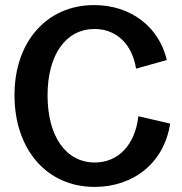

<svg xmlns="http://www.w3.org/2000/svg" viewBox="-20 -721 714 755"><path d="M352 14C506 14 626 -82 649 -235L524 -264C512 -153 446 -82 353 -82C239 -82 167 -185 167 -346C167 -506 239 -607 352 -607C438 -607 500 -547 515 -451L636 -485C605 -616 494 -701 350 -701C164 -701 37 -557 37 -347C37 -132 165 14 352 14Z"/></svg>

Font: Ronzino Medium
Style: Regular
Weight: 500
Designer: Nunzio Mazzaferro
Foundry: Collletttivo
Version: Version 1.000;Glyphs 3.3 (3337)